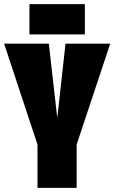

<svg xmlns="http://www.w3.org/2000/svg" viewBox="-23 -912 555 932"><path d="M159 0V-210L-3 -700H214L255 -339L295 -700H512L349 -210V0ZM120 -745V-892H389V-745Z"/></svg>

Font: Georama Condensed Black
Style: Regular
Weight: 900
Width: 3
Designer: Jean-Baptiste Levee
Foundry: Production Type
Version: Version 1.000